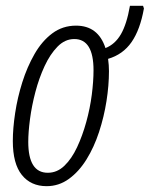

<svg xmlns="http://www.w3.org/2000/svg" viewBox="-20 -629 514 659"><path d="M140 10Q86 10 55 -28.5Q24 -67 24 -145Q24 -188 32 -241Q40 -294 56.5 -346.5Q73 -399 98.5 -443.5Q124 -488 159.5 -514.5Q195 -541 241 -541Q317 -541 342 -464Q375 -477 395 -511.5Q415 -546 426 -609H471L474 -600Q461 -527 431.5 -484.5Q402 -442 351 -427Q354 -405 354 -385Q354 -336 345.5 -282Q337 -228 320 -176Q303 -124 277 -82Q251 -40 216.5 -15Q182 10 140 10ZM144 -36Q176 -36 201 -60Q226 -84 244.5 -123.5Q263 -163 276 -210Q289 -257 295 -303.5Q301 -350 301 -388Q301 -495 235 -495Q203 -495 177.5 -469Q152 -443 133 -402Q114 -361 101.5 -313.5Q89 -266 83 -220.5Q77 -175 77 -142Q77 -36 144 -36Z"/></svg>

Font: Noto Sans ExtraCondensed Light
Style: Italic
Weight: 300
Width: 2
Italic angle: -12°
Designer: Monotype Design Team
Foundry: Monotype Imaging Inc.
Version: Version 2.013; ttfautohint (v1.8.4.7-5d5b)